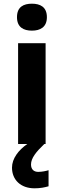

<svg xmlns="http://www.w3.org/2000/svg" viewBox="-20 -780 345 1040"><path d="M153 -760C108 -760 72 -743 72 -687C72 -632 108 -614 153 -614C197 -614 234 -632 234 -687C234 -743 197 -760 153 -760ZM148 111C148 77 175 43 220 0H227V-546H78V0H128C80 33 45 79 45 128C45 194 92 240 167 240C199 240 222 235 243 229V142C230 146 208 151 187 151C164 151 148 138 148 111Z"/></svg>

Font: Noto Sans Bassa Vah
Style: Bold
Weight: 700
Designer: Monotype Design Team
Foundry: Monotype Imaging Inc.
Version: Version 2.002